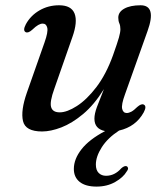

<svg xmlns="http://www.w3.org/2000/svg" viewBox="-20 -488 626 728"><path d="M525 -91.5Q537.5 -85.5 525 -62Q495 -7.5 431.5 7Q388.5 35 366 70.2Q343.5 105.5 343.5 136Q343.5 157 354.2 167.8Q365 178.5 382 178.5Q415 178.5 440 150Q451.5 140 459 142Q463.5 143 465.2 148.2Q467 153.5 460.5 162Q447.5 184.5 416.8 202Q386 219.5 346 219.5Q304.5 219.5 282.2 201.8Q260 184 260 152.5Q260 115 289.2 77.8Q318.5 40.5 378.5 9Q338 1 338 -38Q338 -56.5 347.5 -82.2Q357 -108 374 -150Q337 -90.5 295 -55.5Q253 -20.5 212.8 -5Q172.5 10.5 139.5 10.5Q76.5 10.5 67.2 -29Q58 -68.5 82 -137L149 -327.5Q163 -367 159.2 -382.8Q155.5 -398.5 142 -398.5Q134 -398.5 124.8 -393.2Q115.5 -388 102 -375Q87 -361.5 77.5 -366Q65.5 -372 78 -396Q96 -429 129.5 -448.5Q163 -468 204 -468Q250.5 -468 262.8 -436.5Q275 -405 254.5 -347.5L186 -151.5Q168 -102 173.8 -82Q179.5 -62 206.5 -62Q234 -62 271.5 -86Q309 -110 345.8 -158.2Q382.5 -206.5 408.5 -278.5Q425 -325 430.8 -345.2Q436.5 -365.5 436.5 -377Q436.5 -390.5 432.5 -399.5Q428.5 -408.5 428.5 -421Q428.5 -442.5 451.2 -455.2Q474 -468 513 -468Q574.5 -468 539.5 -370.5L454 -130.5Q439.5 -91 443.2 -75.2Q447 -59.5 460.5 -59.5Q468.5 -59.5 478 -64.5Q487.5 -69.5 500.5 -82.5Q516 -96 525 -91.5Z"/></svg>

Font: Fraunces 9pt S000
Style: Italic
Weight: 400
Italic angle: -16°
Version: Version 1.000; ttfautohint (v1.8.3)